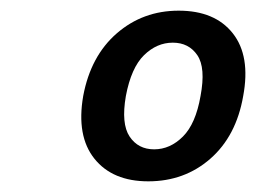

<svg xmlns="http://www.w3.org/2000/svg" viewBox="-20 -730 480 360"><path d="M258 -390Q191 -390 157 -432.5Q123 -475 136 -550Q150 -625 199 -667.5Q248 -710 315 -710Q383 -710 416.5 -667.5Q450 -625 436 -550Q423 -475 374.5 -432.5Q326 -390 258 -390ZM269 -450Q299 -450 323 -474Q347 -498 356 -550Q366 -603 350 -626.5Q334 -650 304 -650Q274 -650 250 -626.5Q226 -603 216 -550Q207 -498 223 -474Q239 -450 269 -450Z"/></svg>

Font: Cuprum
Style: Italic
Weight: 400
Italic angle: -10°
Designer: Jovanny Lemonad
Foundry: Jovanny Lemonad
Version: Version 3.000